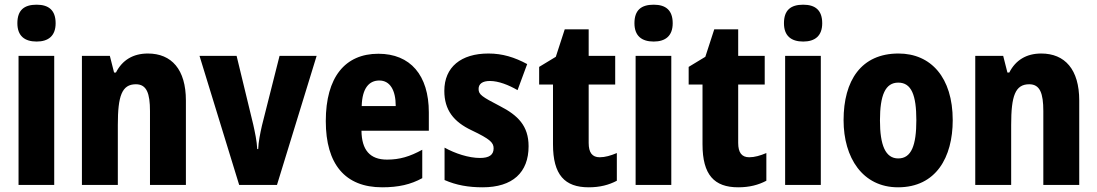

<svg xmlns="http://www.w3.org/2000/svg" viewBox="-20 -788 4674 818"><path d="M136 -768C83 -768 54 -745 54 -689C54 -635 85 -611 136 -611C186 -611 217 -635 217 -689C217 -744 188 -768 136 -768ZM211 -550H59V0H211Z M610 -560C547 -560 501 -532 474 -479H466L448 -550H329V0H482V-256C482 -379 499 -429 559 -429C605 -429 619 -390 619 -315V0H772V-360C772 -492 711 -560 610 -560Z M999 0H1160L1329 -550H1171L1096 -253C1088 -218 1081 -182 1080 -153H1076C1074 -189 1066 -225 1059 -257L988 -550H830Z M1592 -559C1450 -559 1368 -459 1368 -272C1368 -89 1450 10 1608 10C1678 10 1730 -2 1779 -29V-150C1726 -121 1683 -108 1629 -108C1556 -108 1521 -149 1520 -231H1807V-309C1807 -468 1728 -559 1592 -559ZM1596 -445C1641 -445 1666 -405 1666 -336H1521C1523 -413 1553 -445 1596 -445Z M2232 -165C2232 -252 2186 -297 2110 -336C2033 -376 2019 -385 2019 -409C2019 -431 2036 -443 2067 -443C2104 -443 2147 -426 2185 -404L2226 -515C2172 -544 2121 -560 2061 -560C1944 -560 1873 -502 1873 -401C1873 -319 1913 -269 1989 -233C2069 -195 2083 -180 2083 -156C2083 -128 2064 -115 2025 -115C1977 -115 1919 -134 1874 -159V-21C1924 1 1976 10 2036 10C2164 10 2232 -53 2232 -165Z M2535 -118C2503 -118 2488 -138 2488 -179V-428H2601V-550H2488V-663H2386L2348 -546L2277 -503V-428H2336V-173C2336 -43 2386 10 2488 10C2536 10 2574 0 2608 -18V-136C2582 -125 2558 -118 2535 -118Z M2765 -768C2712 -768 2683 -745 2683 -689C2683 -635 2714 -611 2765 -611C2815 -611 2846 -635 2846 -689C2846 -744 2817 -768 2765 -768ZM2840 -550H2688V0H2840Z M3172 -118C3140 -118 3125 -138 3125 -179V-428H3238V-550H3125V-663H3023L2985 -546L2914 -503V-428H2973V-173C2973 -43 3023 10 3125 10C3173 10 3211 0 3245 -18V-136C3219 -125 3195 -118 3172 -118Z M3402 -768C3349 -768 3320 -745 3320 -689C3320 -635 3351 -611 3402 -611C3452 -611 3483 -635 3483 -689C3483 -744 3454 -768 3402 -768ZM3477 -550H3325V0H3477Z M4039 -276C4039 -458 3946 -560 3808 -560C3649 -560 3574 -445 3574 -276C3574 -116 3655 10 3806 10C3968 10 4039 -118 4039 -276ZM3729 -275C3729 -383 3752 -436 3807 -436C3863 -436 3884 -383 3884 -276C3884 -169 3863 -113 3807 -113C3752 -113 3729 -170 3729 -275Z M4416 -560C4353 -560 4307 -532 4280 -479H4272L4254 -550H4135V0H4288V-256C4288 -379 4305 -429 4365 -429C4411 -429 4425 -390 4425 -315V0H4578V-360C4578 -492 4517 -560 4416 -560Z"/></svg>

Font: Noto Sans Thai Looped Condensed ExtraBold
Style: Regular
Weight: 800
Width: 3
Designer: Sasikarn Vongin, Ben Mitchell
Foundry: The Fontpad Ltd
Version: Version 1.001